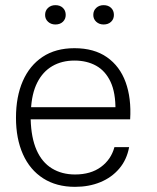

<svg xmlns="http://www.w3.org/2000/svg" viewBox="-20 -716 610 745"><path d="M271 9Q199 9 147.5 -24Q96 -57 69 -117.5Q42 -178 42 -259Q42 -341 68.5 -401.5Q95 -462 145.5 -495.5Q196 -529 269 -529Q345 -529 395 -494Q445 -459 467.5 -397Q490 -335 485 -253H99Q101 -181 122 -133.5Q143 -86 181.5 -62.5Q220 -39 271 -39Q332 -39 371.5 -68Q411 -97 424 -145H481Q472 -96 442.5 -61.5Q413 -27 369 -9Q325 9 271 9ZM100 -289 93 -300H435L428 -287Q429 -356 409 -398.5Q389 -441 353 -461Q317 -481 269 -481Q220 -481 183 -459.5Q146 -438 124.5 -395.5Q103 -353 100 -289ZM382 -621Q365 -621 353.5 -631.5Q342 -642 342 -658Q342 -675 353.5 -685.5Q365 -696 382 -696Q400 -696 411 -685.5Q422 -675 422 -658Q422 -642 411 -631.5Q400 -621 382 -621ZM195 -621Q178 -621 166.5 -631.5Q155 -642 155 -658Q155 -675 166.5 -685.5Q178 -696 195 -696Q213 -696 224 -685.5Q235 -675 235 -658Q235 -642 224 -631.5Q213 -621 195 -621Z"/></svg>

Font: Mona Sans ExtraLight Light
Style: Regular
Weight: 300
Version: Version 2.000